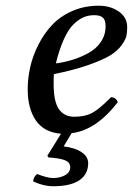

<svg xmlns="http://www.w3.org/2000/svg" viewBox="-20 -459 466 673"><path d="M350.1 -367.2Q350.1 -388.7 340.6 -397.2Q331.1 -405.8 310.1 -405.8Q290.5 -405.8 273.9 -398.9Q257.3 -392.1 239 -375Q220.7 -357.9 204.6 -323Q188.5 -288.1 175.8 -236.8Q206.1 -240.7 233.9 -249.3Q261.7 -257.8 289.3 -272.7Q316.9 -287.6 333.5 -312Q350.1 -336.4 350.1 -367.2ZM146 86.9 193.8 9.8Q134.3 4.9 105.7 -36.9Q77.1 -78.6 77.1 -146Q77.1 -184.1 85.9 -223.6Q94.7 -263.2 114.5 -302.2Q134.3 -341.3 162.4 -371.3Q190.4 -401.4 232.9 -420.2Q275.4 -439 326.2 -439Q367.2 -439 396.5 -418.5Q425.8 -397.9 425.8 -363.8Q425.8 -346.2 423.1 -333.3Q420.4 -320.3 406 -300.3Q391.6 -280.3 366 -264.6Q340.3 -249 289.8 -231.2Q239.3 -213.4 168.9 -199.2Q168 -191.4 168 -165Q168 -103 186.5 -76.4Q205.1 -49.8 240.2 -49.8Q277.3 -49.8 302.2 -62.7Q327.1 -75.7 369.1 -118.2Q385.7 -118.2 393.1 -101.1Q316.9 -2.4 231 7.8L203.1 54.2Q243.7 59.1 266.4 74.7Q289.1 90.3 289.1 112.8Q289.1 151.9 258.1 172.9Q227.1 193.8 166 193.8Q132.3 193.8 96.2 176.8Q97.2 161.6 109.9 150.9Q146 165 166 165Q190.4 165 208.3 155Q226.1 145 226.1 127Q226.1 110.4 208.5 103Q190.9 95.7 149.9 92.8Z"/></svg>

Font: Common Serif News
Style: Italic
Weight: 450
Italic angle: -12°
Designer: Philipp H. Poll, Khaled Hosny
Foundry: Stefan Peev, Context Ltd.
Version: Version 1.026